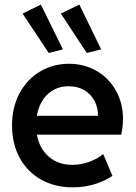

<svg xmlns="http://www.w3.org/2000/svg" viewBox="-20 -805 589 833"><path d="M32.2 -260.7Q32.2 -340.3 65.2 -401.1Q98.1 -461.9 154.5 -495.1Q210.9 -528.3 279.3 -528.3Q344.7 -528.3 397.9 -498Q451.2 -467.8 482.4 -412.8Q513.7 -357.9 513.7 -287.1Q513.2 -255.9 505.9 -220.7H140.1Q150.9 -160.6 191.7 -125.2Q232.4 -89.8 293.9 -89.8Q333 -89.8 368.4 -103.3Q403.8 -116.7 427.7 -136.7L467.8 -42Q435.5 -19.5 390.6 -5.9Q345.7 7.8 295.9 7.8Q217.8 7.8 158 -25.9Q98.1 -59.6 65.2 -120.6Q32.2 -181.6 32.2 -260.7ZM405.3 -302.7Q405.3 -339.4 389.4 -368.4Q373.5 -397.5 345 -414.1Q316.4 -430.7 279.3 -430.7Q224.1 -431.2 187 -396.5Q149.9 -361.8 140.1 -302.7ZM244.1 -746.1 324.2 -785.2 418.9 -590.8 356.4 -575.2ZM78.1 -746.1 157.2 -785.2 252.9 -590.8 191.4 -575.2Z"/></svg>

Font: Reddit Sans Fudge SemiBold
Style: Regular
Weight: 600
Designer: Stephen Hutchings
Foundry: Reddit
Version: Version 1.011